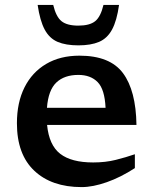

<svg xmlns="http://www.w3.org/2000/svg" viewBox="-20 -752 626 783"><path d="M304 -525Q428.5 -525 481.5 -453.8Q534.5 -382.5 536.5 -242.5H172Q180 -160 225.5 -124.8Q271 -89.5 360 -89.5Q410 -89.5 452 -100Q494 -110.5 530 -123V-66.5Q472.5 -29 415.5 -9Q358.5 11 313 11Q190.5 11 119.8 -55.8Q49 -122.5 49 -249.5Q49 -334 80 -395.8Q111 -457.5 168.2 -491.2Q225.5 -525 304 -525ZM299.5 -446.5Q242.5 -446.5 209.8 -415.5Q177 -384.5 171.5 -312.5H410.5Q407 -388 378.2 -417.2Q349.5 -446.5 299.5 -446.5ZM299.5 -647.5Q345.5 -647.5 368 -665.5Q390.5 -683.5 402 -732H465.5Q456.5 -667.5 437 -631.5Q417.5 -595.5 384 -581.2Q350.5 -567 299.5 -567Q248.5 -567 215 -581.2Q181.5 -595.5 162.2 -631.5Q143 -667.5 133.5 -732H197Q208.5 -683.5 231 -665.5Q253.5 -647.5 299.5 -647.5Z"/></svg>

Font: Newsreader 6pt Medium
Style: Regular
Weight: 500
Designer: Hugues Gentile
Foundry: Production Type
Version: Version 1.003; ttfautohint (v1.8.3)